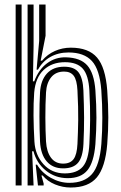

<svg xmlns="http://www.w3.org/2000/svg" viewBox="-20 -820 536 849"><path d="M49.2 0V-800H75.5V0ZM102 0V-800H128.5V-617.2L125.5 -460.5H131.5Q151 -512.8 188.1 -540.2Q225.2 -567.8 271.5 -566.5Q335.5 -565 365.8 -531Q396 -497 401.8 -420.8Q406.5 -354.5 406.4 -299.1Q406.2 -243.8 401.8 -182.2Q395.2 -102.5 366.8 -67.4Q338.2 -32.2 279.5 -32.2Q224.5 -32.2 183.1 -65.5Q141.8 -98.8 128 -151.2L122 -151L128.5 0ZM292.5 9.2Q257 9.2 223.2 -4.6Q189.5 -18.5 168.5 -44.2H163.2L173 -8.5V0H147.8L137.8 -92H143.8Q165.2 -55.8 204.9 -33.6Q244.5 -11.5 286.5 -11.5Q352.2 -11.5 386.4 -49.9Q420.5 -88.2 428.2 -183.5Q432.5 -240.5 432.5 -298.4Q432.5 -356.2 428 -421Q421 -512.5 386.4 -550.2Q351.8 -588 282.8 -588Q237.8 -588 202.6 -568.1Q167.5 -548.2 147.8 -511.8H141.8L153.2 -638.8V-800H181.5V-661.8L159.8 -551.8H166Q189.8 -580 222.9 -594.6Q256 -609.2 293.2 -609.2Q371.5 -609.2 409 -565.6Q446.5 -522 454.2 -420.2Q458.8 -356.5 458.9 -300.1Q459 -243.8 454.2 -183Q445.8 -80.8 408.4 -35.8Q371 9.2 292.5 9.2ZM266.2 -53.2Q320.5 -53.2 346.1 -83.1Q371.8 -113 375.2 -184.2Q377.8 -235.5 378.5 -289.4Q379.2 -343.2 375.2 -420Q371.5 -487 346.4 -516Q321.2 -545 267.2 -545Q209.8 -545 173.2 -510.9Q136.8 -476.8 131.2 -410.8Q127.8 -365.2 128.2 -308.8Q128.8 -252.2 132.2 -194Q135.8 -134 172.5 -93.6Q209.2 -53.2 266.2 -53.2ZM259.2 -75.5Q213.5 -75.5 186.8 -106.1Q160 -136.8 157 -193.8Q154.5 -248.8 154.4 -305.6Q154.2 -362.5 157 -411Q159.8 -464.2 187.2 -494.6Q214.8 -525 263.8 -525Q309 -525 327.8 -499.4Q346.5 -473.8 348.8 -420.2Q351.5 -352.5 351.8 -299.9Q352 -247.2 349 -183.5Q346.2 -125.2 325.2 -100.4Q304.2 -75.5 259.2 -75.5ZM259.2 -96.5Q290.8 -96.5 305.5 -116.5Q320.2 -136.5 322.5 -183.5Q325 -234.2 325.8 -288.8Q326.5 -343.2 322.5 -419.8Q320.2 -466 306.1 -484.8Q292 -503.5 263.5 -503.5Q226.5 -503.5 206.1 -478.1Q185.8 -452.8 183.5 -411Q180.5 -359.2 180.6 -300Q180.8 -240.8 183.5 -194.2Q186.2 -148.8 205.5 -122.6Q224.8 -96.5 259.2 -96.5Z"/></svg>

Font: Big Shoulders Inline Text ExtraBold
Style: Regular
Weight: 800
Designer: Patric King
Foundry: XO Type Co
Version: Version 1.000